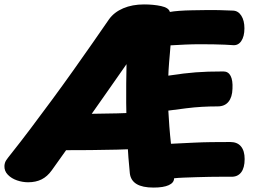

<svg xmlns="http://www.w3.org/2000/svg" viewBox="-23 -812 1151 868"><path d="M211 -42Q191 -14 165 -1Q139 12 104 12Q79 12 54 3.5Q29 -5 12.5 -22Q-4 -39 -3 -62Q-2 -77 5 -87.5Q12 -98 25 -114Q68 -168 115.5 -231Q163 -294 212 -360.5Q261 -427 307.5 -492.5Q354 -558 395.5 -617.5Q437 -677 470 -725Q493 -757 534 -774.5Q575 -792 628 -792Q671 -792 705.5 -784.5Q740 -777 745 -758Q761 -761 787.5 -763Q814 -765 845.5 -765.5Q877 -766 910.5 -766.5Q944 -767 975.5 -766Q1007 -765 1031 -764Q1054 -763 1068 -741Q1082 -719 1082 -684Q1082 -647 1067.5 -626Q1053 -605 1028 -608Q1016 -609 994 -610Q972 -611 943 -611.5Q914 -612 881.5 -612Q849 -612 814.5 -610.5Q780 -609 748 -607Q747 -591 745 -570.5Q743 -550 741.5 -530Q740 -510 739 -494Q738 -478 738 -470Q777 -476 806.5 -479.5Q836 -483 862 -485Q888 -487 917.5 -488Q947 -489 987 -489Q1009 -489 1019.5 -469Q1030 -449 1028 -411Q1027 -373 1010 -352Q993 -331 961 -331Q923 -331 889 -329Q855 -327 819 -322.5Q783 -318 738 -312Q739 -299 740 -280.5Q741 -262 742.5 -241.5Q744 -221 746 -200.5Q748 -180 750 -162Q810 -165 852 -167Q894 -169 932.5 -169.5Q971 -170 1018 -170Q1050 -170 1066.5 -150Q1083 -130 1083 -93Q1083 -53 1067 -32.5Q1051 -12 1022 -13Q1007 -13 981.5 -13Q956 -13 925.5 -12.5Q895 -12 864.5 -11Q834 -10 807.5 -9Q781 -8 764 -6Q764 14 740 25Q716 36 671 36Q621 36 594.5 20Q568 4 564 -28Q557 -96 552.5 -177Q548 -258 547.5 -346Q547 -434 549 -522Q501 -453 457 -390.5Q413 -328 372 -269.5Q331 -211 291.5 -155Q252 -99 211 -42ZM266 -133Q249 -133 238 -152Q227 -171 227 -215Q227 -259 240.5 -278Q254 -297 286 -297Q332 -297 390 -297.5Q448 -298 506.5 -299.5Q565 -301 610 -303Q632 -303 641 -285Q650 -267 650 -223Q650 -177 641 -158Q632 -139 610 -139Q565 -137 506 -135.5Q447 -134 384.5 -133.5Q322 -133 266 -133Z"/></svg>

Font: Playpen Sans ExtraBold
Style: Regular
Weight: 800
Designer: Laura Meseguer, Veronika Burian, José Scaglione
Foundry: TypeTogether
Version: Version 1.001